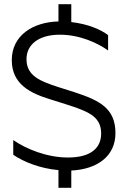

<svg xmlns="http://www.w3.org/2000/svg" viewBox="-20 -800 619 913"><path d="M319 93V11C441 5 529 -56 529 -167C529 -286 452 -323 333 -362L257 -386C171 -414 106 -439 106 -519C106 -585 160 -635 265 -635C360 -635 445 -595 494 -560V-633C460 -659 399 -686 319 -695V-780H258V-698C137 -695 36 -632 36 -514C36 -398 127 -356 218 -328L313 -298C410 -266 461 -240 461 -165C461 -97 413 -51 303 -51C204 -51 105 -91 43 -134V-64C93 -30 170 1 258 9V93Z"/></svg>

Font: Roundo
Style: Regular
Weight: 400
Designer: Shiva Nallaperumal
Foundry: Indian Type Foundry
Version: Version 2.000